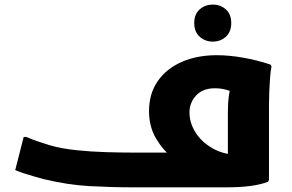

<svg xmlns="http://www.w3.org/2000/svg" viewBox="-20 -802 1251 822"><path d="M549.2 0Q456.2 0 362.8 -5.2Q269.3 -10.4 164.5 -35.7Q145.5 -41 122.6 -47.6Q99.7 -54.1 79 -61Q58.2 -67.9 45.2 -73.9L81.4 -215.8H92.2Q103.2 -210.8 122.9 -203.5Q142.5 -196.1 162.2 -190.1Q181.8 -184.1 192.8 -180.1Q244.3 -165.4 307.9 -158.9Q371.5 -152.4 435 -150.6Q498.4 -148.7 549.2 -148.7H758.4L720.4 -125.8Q677.3 -159.2 647.6 -209.8Q618 -260.4 618 -326.2Q618 -400.8 655.2 -454.5Q692.5 -508.2 758.1 -537Q823.7 -565.7 908.4 -565.7Q959.4 -565.7 1019.5 -555.4Q1079.5 -545 1138.4 -525.3L1142.4 -517.3Q1138.4 -499.3 1136.2 -469.3Q1134 -439.3 1132.8 -408.3Q1131.6 -377.3 1131.6 -357.3V-32L1127.6 -24Q1097.6 -12 1053.5 -6Q1009.4 0 946.4 0ZM791.2 -320.6Q791.2 -275.2 818 -233.7Q844.7 -192.1 892.6 -165.6Q940.5 -139.1 1003.6 -138.5L955.6 -81.2V-321.2Q955.6 -361.5 959.7 -390.5Q963.8 -419.5 969.9 -443.9L985.9 -405.6Q976.4 -408.8 963.9 -413.1Q951.4 -417.4 936.1 -420.7Q920.8 -424.1 900 -424.1Q848.6 -424.1 819.9 -393.4Q791.2 -362.8 791.2 -320.6ZM890.8 -623.9Q858 -623.9 834.8 -644.9Q811.6 -665.8 811.6 -703.1Q811.6 -741.1 834.8 -761.7Q858 -782.3 890.8 -782.3Q924.3 -782.3 947.1 -761.7Q970 -741.1 970 -703.1Q970 -665.8 947.1 -644.9Q924.3 -623.9 890.8 -623.9Z"/></svg>

Font: Kufam
Style: Italic
Weight: 400
Italic angle: -11°
Designer: Artur Schmal
Foundry: Original Type
Version: Version 1.301; ttfautohint (v1.8.3)